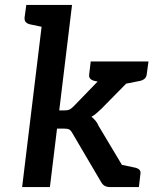

<svg xmlns="http://www.w3.org/2000/svg" viewBox="-20 -761 642 781"><path d="M70 0 160 -741H273L221 -312H244Q256 -312 263 -315.5Q270 -319 279 -328L437 -491Q445 -501 455 -506Q465 -511 479 -511H582L391 -317Q381 -308 372 -300Q363 -292 352 -286Q361 -279 368.5 -270Q376 -261 381 -249L530 0H428Q415 0 406 -5Q397 -10 391 -21L274 -220Q268 -231 261 -234.5Q254 -238 239 -238H212L183 0ZM463 -414 416 -466 422 -511H558L486 -419ZM445 0 406 -105 470 -92ZM187 -741 164 -649 102 -662Q90 -665 84.5 -671.5Q79 -678 80 -690L87 -741ZM584 -511 577 -460Q576 -448 569 -441.5Q562 -435 550 -432L484 -419V-511ZM449 -511 426 -419 364 -432Q352 -435 346.5 -441.5Q341 -448 343 -460L349 -511ZM445 0 468 -92 530 -79Q542 -76 547.5 -70Q553 -64 551 -52L545 0Z"/></svg>

Font: Aleo SemiBold
Style: Italic
Weight: 600
Italic angle: -7°
Designer: Alessio Laiso
Foundry: Alessio Laiso
Version: Version 2.001;gftools[0.9.29]